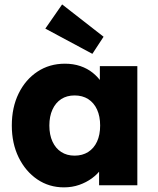

<svg xmlns="http://www.w3.org/2000/svg" viewBox="-20 -827 704 857"><path d="M265.3 9.3Q199 9.3 146.5 -26.3Q94 -62 63.3 -124.3Q32.7 -186.7 32.7 -266.7Q32.7 -347.7 63.2 -409.8Q93.7 -472 147.2 -507.3Q200.7 -542.7 269.7 -542.7Q307.3 -542.7 338.7 -532Q370 -521.3 393.8 -502.2Q417.7 -483 434.5 -458Q451.3 -433 460.7 -404.3L425.7 -407.7V-531.7H593V0H422.3V-129L460.3 -128.7Q451.7 -100.3 433.8 -75.2Q416 -50 390.5 -31.3Q365 -12.7 333.5 -1.7Q302 9.3 265.3 9.3ZM313 -132.3Q348 -132.3 373.7 -148.7Q399.3 -165 413.2 -195.2Q427 -225.3 427 -266.7Q427 -307.7 413.2 -338Q399.3 -368.3 373.7 -384.7Q348 -401 313 -401Q278.3 -401 253.2 -384.7Q228 -368.3 214.2 -338Q200.3 -307.7 200.3 -266.7Q200.3 -225.3 214.2 -195.2Q228 -165 253.2 -148.7Q278.3 -132.3 313 -132.3ZM392.3 -586.7 182.3 -699.3 257.3 -807.3 442.3 -663Z"/></svg>

Font: Lexend Medium
Style: Regular
Weight: 500
Designer: Bonnie Shaver-Troup, Thomas Jockin
Foundry: Lexend
Version: Version 1.005